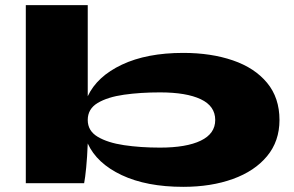

<svg xmlns="http://www.w3.org/2000/svg" viewBox="-20 -710 1138 744"><path d="M690 14Q548 14 451.5 -31.5Q355 -77 320 -154Q318 -102 314 -61Q310 -20 306 0H80V-690H320V-337Q356 -414 452.5 -459.5Q549 -505 690 -505Q798 -505 882.5 -476Q967 -447 1015 -389Q1063 -331 1063 -245Q1063 -163 1015 -105Q967 -47 882.5 -16.5Q798 14 690 14ZM600 -138Q702 -138 758 -165Q814 -192 814 -245Q814 -299 758 -325.5Q702 -352 600 -352Q524 -352 460.5 -343Q397 -334 358.5 -311Q320 -288 320 -245Q320 -203 358.5 -180Q397 -157 460.5 -147.5Q524 -138 600 -138Z"/></svg>

Font: Syne ExtraBold
Style: Regular
Weight: 800
Designer: Lucas Descroix
Foundry: Bonjour Monde
Version: Version 2.200; ttfautohint (v1.8.4)